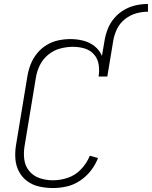

<svg xmlns="http://www.w3.org/2000/svg" viewBox="-20 -940 766 968"><path d="M247 8Q282 8 317 0Q352 -8 383.5 -29Q415 -50 438 -79.5Q461 -109 474 -143L433 -155Q418 -118 389.5 -87.5Q361 -57 323 -44Q285 -31 247 -31Q213 -31 181 -41.5Q149 -52 128 -77Q107 -102 102.5 -135.5Q98 -169 104 -204L161 -549Q166 -581 181 -611.5Q196 -642 223.5 -664.5Q251 -687 284 -695.5Q317 -704 348 -704Q379 -704 407 -695.5Q435 -687 454 -665.5Q473 -644 477.5 -614Q482 -584 477 -554H521L551 -735Q556 -765 570 -794Q584 -823 610 -843.5Q636 -864 666 -872.5Q696 -881 726 -881V-920Q696 -920 665.5 -913.5Q635 -907 606.5 -890.5Q578 -874 556.5 -849Q535 -824 523.5 -794.5Q512 -765 507 -735L494 -658Q482 -687 457 -707Q432 -727 400 -735Q368 -743 335 -743Q305 -743 274 -736.5Q243 -730 215 -713Q187 -696 166.5 -670.5Q146 -645 134.5 -615.5Q123 -586 118 -555L61 -210Q55 -175 57.5 -140Q60 -105 75.5 -75.5Q91 -46 117.5 -26.5Q144 -7 178 0.5Q212 8 247 8Z"/></svg>

Font: Iosevka Sparkle Extralight
Style: Italic
Weight: 200
Italic angle: -9°
Designer: Belleve Invis
Foundry: Belleve Invis
Version: Version 4.5.0; ttfautohint (v1.8.3)